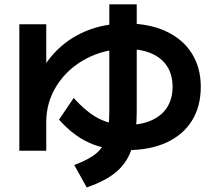

<svg xmlns="http://www.w3.org/2000/svg" viewBox="-20 -780 978 872"><path d="M67.8 -669.7H190.1V-381.7H133.8Q166.2 -473.8 226.4 -539Q286.7 -604.3 370.1 -638.8Q453.5 -673.3 553.6 -673.3Q656.8 -673.3 733.1 -638.2Q809.5 -603.1 850.7 -538.3Q891.9 -473.4 891.9 -385.4Q891.9 -296.9 851.8 -232.1Q811.7 -167.4 736.3 -132.8Q660.9 -98.2 556.9 -98.2Q459.5 -98.2 385.9 -131.2Q312.3 -164.2 248 -236.7L314.8 -335Q373.8 -269.4 429.7 -241Q485.6 -212.7 556.9 -212.7Q622.3 -212.7 669.1 -233.9Q715.9 -255.2 739.9 -294Q763.8 -332.9 763.8 -385.4Q763.8 -440.5 738.8 -479.2Q713.7 -517.8 666.5 -537.7Q619.3 -557.7 553.6 -557.7Q454.7 -557.7 371.1 -513.3Q287.4 -469 238.7 -393Q190.1 -317 190.1 -226.3V-95.4H67.8ZM476.5 -279.2V-760.4H601V-279.2Q601 -174.6 579.8 -108.7Q558.7 -42.9 509.9 -0.8Q461.1 41.3 373.9 71.2L317.2 -30.5Q384.4 -55.8 417.6 -83.7Q450.7 -111.7 463.6 -156.2Q476.5 -200.7 476.5 -279.2Z"/></svg>

Font: WEMIX Pretendard Variable
Style: Regular
Weight: 400
Designer: Base glyphs from Inter by Rasmus Andersson; Hangeul glyphs from Noto Sans CJK(Source Han Sans) by Jang Soo-young and Kan
Foundry: Kil Hyung-jin
Version: Version 1.000;Glyphs 3.2 (3208)